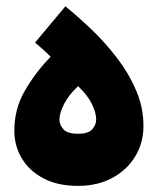

<svg xmlns="http://www.w3.org/2000/svg" viewBox="-20 -590 505 615"><path d="M230 5.4Q165 5.4 119.4 -18.6Q73.7 -42.5 49.8 -82.8Q25.9 -123 25.9 -171.9Q25.9 -240.2 58.8 -298.1Q91.8 -356 142.1 -408.2Q131.3 -419.4 118.2 -431.2Q105 -442.9 92.3 -453.6L189.5 -569.8Q231.4 -535.6 275.4 -493.4Q319.3 -451.2 356.4 -402.3Q393.6 -353.5 416.5 -299.3Q439.5 -245.1 439.5 -186.5Q439.5 -131.8 412.8 -88.4Q386.2 -44.9 339.1 -19.8Q292 5.4 230 5.4ZM230 -161.6Q263.2 -161.6 275.6 -176Q288.1 -190.4 288.1 -207Q288.1 -228.5 274.2 -257.1Q260.3 -285.6 230 -314Q199.7 -285.6 185.1 -256.6Q170.4 -227.5 170.4 -207Q170.4 -190.4 183.1 -176Q195.8 -161.6 230 -161.6Z"/></svg>

Font: Estedad-FD ExtraBold
Style: Regular
Weight: 800
Designer: Amin Abedi
Version: Version 7.3